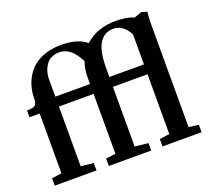

<svg xmlns="http://www.w3.org/2000/svg" viewBox="-123 -886 1145 1044"><g transform="rotate(-20 449.5 -364.5)"><path d="M24.4 0V-43L81.5 -50.3V-396.5H22.5V-435.5Q58.6 -435.5 70.1 -445.8Q81.5 -456.1 81.5 -483.9Q81.5 -528.8 95.9 -568.4Q110.4 -607.9 138.4 -639.4Q166.5 -670.9 212.6 -689.2Q258.8 -707.5 317.9 -707.5Q413.6 -707.5 463.4 -665Q532.2 -728.5 642.6 -728.5Q705.6 -728 746.1 -710.4L788.6 -726.1L820.8 -716.8Q816.9 -679.2 816.9 -634.8V-50.3L874 -43V0H647.9V-43L705.6 -50.3V-396.5H505.4V-51.3L582.5 -43V0H337.4V-43L393.6 -49.8V-396.5H192.9V-50.8L266.1 -43V0ZM505.4 -499V-453.6H705.6V-627Q689.5 -659.2 666.3 -676Q643.1 -692.9 615.7 -692.9Q575.2 -692.9 550 -668Q524.9 -643.1 515.1 -601.8Q505.4 -560.5 505.4 -499ZM192.9 -557.1V-453.6H393.6V-492.2Q393.6 -541.5 408.2 -581.1Q381.3 -632.8 353.5 -653.1Q325.7 -673.3 294.4 -673.3Q273.9 -673.3 257.1 -666.7Q240.2 -660.2 230 -650.6Q219.7 -641.1 212.2 -627.9Q204.6 -614.7 200.9 -603.8Q197.3 -592.8 195.3 -580.8Q193.4 -568.8 193.1 -564.2Q192.9 -559.6 192.9 -557.1Z"/></g></svg>

Font: Elstob 6pt SemiBold
Style: Regular
Weight: 600
Designer: Peter S. Baker
Version: Version 1.015